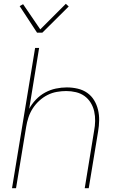

<svg xmlns="http://www.w3.org/2000/svg" viewBox="-20 -986 640 1006"><path d="M43 0 164 -735H185L133 -416Q147 -442 168.5 -464.5Q190 -487 217 -501.5Q244 -516 273 -522Q302 -528 330 -528Q359 -528 387 -521.5Q415 -515 437 -499.5Q459 -484 473 -461Q487 -438 493.5 -411Q500 -384 499.5 -355Q499 -326 494 -297L445 0H424L473 -300Q478 -326 478.5 -352Q479 -378 473.5 -402.5Q468 -427 455 -448Q442 -469 422.5 -483Q403 -497 378 -503Q353 -509 327 -509Q303 -509 277.5 -504.5Q252 -500 228.5 -488Q205 -476 185 -457.5Q165 -439 151 -417Q137 -395 129 -370.5Q121 -346 117 -321L64 0ZM174 -815 83 -954 101 -964 191 -832 325 -966 340 -952 202 -815Z"/></svg>

Font: Iosevka Aile Thin Oblique
Style: Regular
Weight: 100
Italic angle: -9°
Designer: Belleve Invis
Foundry: Belleve Invis
Version: Version 31.1.0; ttfautohint (v1.8.4)